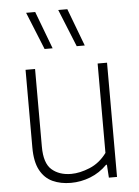

<svg xmlns="http://www.w3.org/2000/svg" viewBox="-56 -852 656 905"><g transform="rotate(-5 272.0 -399.5)"><path d="M243 9Q194.5 9 156.8 -8.2Q119 -25.5 97.5 -65.5Q76 -105.5 76 -172.5V-540.5H121V-173Q121 -94.5 156.2 -63.8Q191.5 -33 248 -33Q289 -33 336.2 -52.5Q383.5 -72 417 -117.5V-540.5H461.5V0H423L419 -61.5H415Q380 -26 335.2 -8.5Q290.5 9 243 9ZM326 -630.5 254 -808H297L364 -630.5ZM174 -630.5 102 -808H145L212 -630.5Z"/></g></svg>

Font: Encode Sans XLt
Style: Regular
Weight: 200
Designer: Multiple Designers
Foundry: Impallari Type
Version: Version 3.002; ttfautohint (v1.8.3) -l 8 -r 50 -G 200 -x 14 